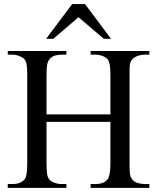

<svg xmlns="http://www.w3.org/2000/svg" viewBox="-20 -909 763 929"><path d="M418.5 0V-18.6H442.9Q483.4 -18.6 501.5 -42.5Q506.8 -49.8 510.5 -68.4Q514.2 -86.9 514.2 -117.7V-319.3H205.1V-117.7Q205.1 -84 208 -66.9Q210.9 -49.8 217.8 -41.5Q226.1 -31.2 243.2 -24.9Q260.3 -18.6 277.3 -18.6H301.3V0H17.6V-18.6H41.5Q80.6 -18.6 100.1 -42.5Q111.8 -58.1 111.8 -117.7V-545.4Q111.8 -563 111.1 -575.4Q110.4 -587.9 108.9 -596.7Q107.4 -605.5 104.7 -611.6Q102.1 -617.7 98.1 -622.6Q94.7 -627 88.1 -630.9Q81.5 -634.8 73.5 -637.9Q65.4 -641.1 57.1 -642.8Q48.8 -644.5 41.5 -644.5H17.6V-662.1H301.3V-644.5H277.3Q260.7 -644.5 245.6 -639.9Q230.5 -635.3 220.2 -623.5Q216.8 -619.6 213.9 -614Q210.9 -608.4 209 -599.4Q207 -590.3 206.1 -577.4Q205.1 -564.5 205.1 -545.4V-355.5H514.2V-545.4Q514.2 -581.5 510.3 -599.1Q506.3 -616.7 499.5 -623.5Q489.7 -633.3 474.6 -638.9Q459.5 -644.5 442.9 -644.5H418.5V-662.1H702.6V-644.5H678.7Q664.1 -644.5 647.9 -639.2Q631.8 -633.8 621.6 -623.5Q616.2 -617.7 613.3 -612.1Q610.4 -606.4 608.9 -598.1Q607.4 -589.8 607.2 -577.4Q606.9 -564.9 606.9 -545.4V-117.7Q606.9 -101.6 607.2 -89.8Q607.4 -78.1 608.6 -69.3Q609.9 -60.5 612.3 -54.2Q614.7 -47.9 618.7 -42.5Q627.4 -29.8 644.5 -24.2Q661.6 -18.6 678.7 -18.6H702.6V0ZM482.4 -721.2 359.9 -825.7 237.8 -721.2H203.1L329.1 -889.2H391.6L517.1 -721.2Z"/></svg>

Font: Doulos SIL Compact
Style: Regular
Weight: 400
Designer: Walt Agee, Victor Gaultney, Peter Martin, Debbi Hosken
Foundry: SIL International
Version: Version 4.110; 2011; Maintenance release ; LnSpcTght